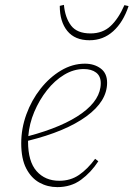

<svg xmlns="http://www.w3.org/2000/svg" viewBox="-20 -754 547 787"><path d="M323 -471Q282 -471 243 -447.5Q204 -424 172.5 -384Q141 -344 120.5 -295.5Q100 -247 96 -196Q239 -234 316 -290Q393 -346 393 -413Q393 -442 374 -456.5Q355 -471 323 -471ZM215 13Q175 13 141.5 -5.5Q108 -24 87.5 -63.5Q67 -103 67 -167Q67 -227 88 -285Q109 -343 146 -390Q183 -437 230 -465Q277 -493 328 -493Q366 -493 392.5 -473.5Q419 -454 419 -415Q419 -339 334 -277Q249 -215 95 -177V-174Q95 -92 130 -52.5Q165 -13 223 -13Q269 -13 304 -37Q339 -61 370 -103L383 -93Q353 -47 312 -17Q271 13 215 13ZM347 -589Q287 -589 256 -627Q225 -665 225 -730L242 -734Q247 -681 271.5 -649Q296 -617 351 -617Q401 -617 433.5 -647.5Q466 -678 490 -733L507 -729Q485 -663 444 -626Q403 -589 347 -589Z"/></svg>

Font: Source Serif 4 SmText ExtraLight
Style: Italic
Weight: 200
Italic angle: -12°
Designer: Frank Grießhammer
Foundry: Adobe
Version: Version 4.005;hotconv 1.1.0;makeotfexe 2.6.0